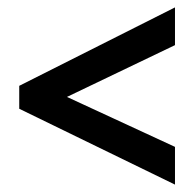

<svg xmlns="http://www.w3.org/2000/svg" viewBox="-20 -618 527 519"><path d="M453 -119 32 -324V-386L453 -598V-496L161 -356L453 -221Z"/></svg>

Font: Noto Sans Gujarati Condensed SemiBold
Style: Regular
Weight: 600
Width: 3
Designer: Jelle Bosma - Monotype Design Team, Universal Thirst
Foundry: Monotype Imaging Inc.
Version: Version 2.106; ttfautohint (v1.8.4.7-5d5b)